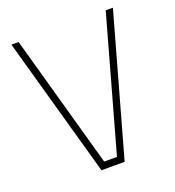

<svg xmlns="http://www.w3.org/2000/svg" viewBox="-128 -802 824 903"><g transform="rotate(-20 284.0 -350.0)"><path d="M30 -700H66L252 -34H316L502 -700H538L342 0H226Z"/></g></svg>

Font: Cairo ExtraLight
Style: Regular
Weight: 275
Designer: Mohamed Gaber, Accademia di Belle Arti di Urbino and others
Foundry: Kief Type Foundry, Accademia di Belle Arti di Urbino and others
Version: Version 3.011